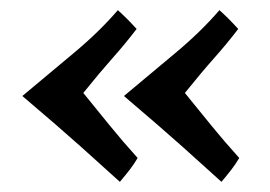

<svg xmlns="http://www.w3.org/2000/svg" viewBox="-20 -410 532 378"><path d="M216 -52Q183 -82 140 -120.5Q97 -159 24 -221Q74 -263 124.5 -305Q175 -347 212 -390Q229 -375 249 -353Q226 -323 201.5 -295.5Q177 -268 144 -227Q170 -195 196 -163Q222 -131 251 -99Q244 -87 235.5 -76Q227 -65 216 -52ZM416 -52Q383 -82 340 -120.5Q297 -159 224 -221Q274 -263 324.5 -305Q375 -347 412 -390Q429 -375 449 -353Q426 -323 401.5 -295.5Q377 -268 344 -227Q370 -195 396 -163Q422 -131 451 -99Q444 -87 435.5 -76Q427 -65 416 -52Z"/></svg>

Font: Maname
Style: Regular
Weight: 400
Designer: Pathum Egodawatta
Foundry: mooniak
Version: Version 1.000; ttfautohint (v1.8.4.7-5d5b)